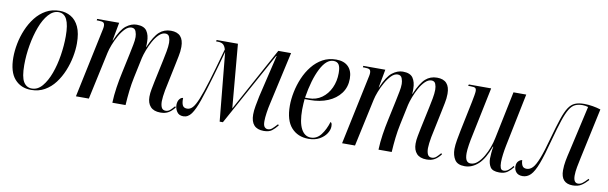

<svg xmlns="http://www.w3.org/2000/svg" viewBox="-41 -912 4082 1288"><g transform="rotate(10 2000.0 -268.0)"><path d="M187 10Q118 10 75.5 -38Q33 -86 33 -185Q33 -229 42.5 -278.5Q52 -328 72 -375.5Q92 -423 122 -461.5Q152 -500 193 -523Q234 -546 286 -546Q328 -546 362.5 -526Q397 -506 417 -463Q437 -420 437 -350Q437 -307 427.5 -258Q418 -209 398.5 -161.5Q379 -114 349.5 -75Q320 -36 279.5 -13Q239 10 187 10ZM191 0Q231 0 261.5 -36Q292 -72 313 -129.5Q334 -187 344.5 -254.5Q355 -322 355 -385Q355 -462 336.5 -499Q318 -536 280 -536Q243 -536 212 -501Q181 -466 159.5 -408.5Q138 -351 126 -282.5Q114 -214 114 -147Q114 -66 134 -33Q154 0 191 0Z M1068 9Q1023 9 1000.5 -15.5Q978 -40 978 -83Q978 -108 983.5 -135.5Q989 -163 994 -189L1026 -339Q1032 -367 1038.5 -401.5Q1045 -436 1045 -462Q1045 -483 1038 -501Q1031 -519 1010 -519Q988 -519 967 -498.5Q946 -478 929 -447Q912 -416 900 -384Q888 -352 883 -330L854 -193Q844 -146 838.5 -98.5Q833 -51 830 0H740Q742 -52 750 -105Q758 -158 769 -208L797 -339Q805 -379 811 -408Q817 -437 817 -461Q817 -480 809.5 -499.5Q802 -519 780 -519Q758 -519 737 -498Q716 -477 698 -445Q680 -413 667.5 -380.5Q655 -348 650 -324L580 0H492L587 -450Q590 -464 592.5 -476Q595 -488 595 -497Q595 -514 586.5 -520Q578 -526 552 -526H541L542 -536H692L669 -412H671Q704 -490 739 -517Q774 -544 811 -544Q861 -544 880 -516Q899 -488 899 -442Q899 -435 899 -426Q899 -417 897 -409H900Q933 -486 965.5 -515Q998 -544 1044 -544Q1131 -544 1131 -449Q1131 -417 1124 -385Q1117 -353 1112 -326L1074 -144Q1070 -122 1067.5 -101.5Q1065 -81 1065 -68Q1065 -41 1073 -25Q1081 -9 1101 -9Q1118 -9 1131 -20.5Q1144 -32 1159 -50L1165 -43Q1146 -18 1124 -4.5Q1102 9 1068 9Z M1772 10Q1684 10 1684 -87Q1684 -113 1690 -146Q1696 -179 1703 -213L1771 -500H1768L1493 0H1471L1426 -467Q1413 -420 1402.5 -381.5Q1392 -343 1378 -296Q1347 -189 1324 -122Q1301 -55 1278.5 -24Q1256 7 1224 7Q1194 7 1180 -14.5Q1166 -36 1166 -60Q1166 -84 1177 -99Q1188 -114 1202 -114Q1201 -82 1209 -65Q1217 -48 1240 -48Q1261 -48 1277.5 -66Q1294 -84 1312.5 -129Q1331 -174 1356 -256Q1370 -302 1383.5 -349.5Q1397 -397 1407 -433.5Q1417 -470 1421 -483Q1414 -507 1401.5 -516.5Q1389 -526 1366 -526H1354L1356 -536H1501L1539 -102L1776 -536H1863L1783 -177Q1776 -148 1771 -113.5Q1766 -79 1766 -56Q1766 -26 1775.5 -16Q1785 -6 1797 -6Q1814 -6 1826.5 -17Q1839 -28 1860 -51L1866 -44Q1847 -20 1827.5 -5Q1808 10 1772 10Z M2077 10Q2004 10 1960 -39Q1916 -88 1916 -188Q1916 -232 1926 -281.5Q1936 -331 1956 -378Q1976 -425 2006.5 -463Q2037 -501 2077.5 -523.5Q2118 -546 2170 -546Q2223 -546 2252 -517Q2281 -488 2281 -435Q2281 -377 2249.5 -335Q2218 -293 2164 -270.5Q2110 -248 2042 -248H2006Q2005 -241 2003.5 -217Q2002 -193 2002 -176Q2002 -89 2025.5 -45Q2049 -1 2091 -1Q2132 -1 2160 -37.5Q2188 -74 2204 -127Q2209 -125 2212 -119Q2215 -113 2215 -98Q2215 -75 2199 -50Q2183 -25 2152 -7.5Q2121 10 2077 10ZM2031 -258Q2083 -258 2121 -285.5Q2159 -313 2180 -358.5Q2201 -404 2201 -459Q2201 -500 2189.5 -517Q2178 -534 2153 -534Q2104 -534 2065.5 -458.5Q2027 -383 2007 -258Z M2881 9Q2836 9 2813.5 -15.5Q2791 -40 2791 -83Q2791 -108 2796.5 -135.5Q2802 -163 2807 -189L2839 -339Q2845 -367 2851.5 -401.5Q2858 -436 2858 -462Q2858 -483 2851 -501Q2844 -519 2823 -519Q2801 -519 2780 -498.5Q2759 -478 2742 -447Q2725 -416 2713 -384Q2701 -352 2696 -330L2667 -193Q2657 -146 2651.5 -98.5Q2646 -51 2643 0H2553Q2555 -52 2563 -105Q2571 -158 2582 -208L2610 -339Q2618 -379 2624 -408Q2630 -437 2630 -461Q2630 -480 2622.5 -499.5Q2615 -519 2593 -519Q2571 -519 2550 -498Q2529 -477 2511 -445Q2493 -413 2480.5 -380.5Q2468 -348 2463 -324L2393 0H2305L2400 -450Q2403 -464 2405.5 -476Q2408 -488 2408 -497Q2408 -514 2399.5 -520Q2391 -526 2365 -526H2354L2355 -536H2505L2482 -412H2484Q2517 -490 2552 -517Q2587 -544 2624 -544Q2674 -544 2693 -516Q2712 -488 2712 -442Q2712 -435 2712 -426Q2712 -417 2710 -409H2713Q2746 -486 2778.5 -515Q2811 -544 2857 -544Q2944 -544 2944 -449Q2944 -417 2937 -385Q2930 -353 2925 -326L2887 -144Q2883 -122 2880.5 -101.5Q2878 -81 2878 -68Q2878 -41 2886 -25Q2894 -9 2914 -9Q2931 -9 2944 -20.5Q2957 -32 2972 -50L2978 -43Q2959 -18 2937 -4.5Q2915 9 2881 9Z M3377 10Q3330 10 3315 -14Q3300 -38 3300 -72Q3300 -86 3302 -109.5Q3304 -133 3308 -153H3305Q3275 -68 3233 -29.5Q3191 9 3141 9Q3092 9 3073 -20.5Q3054 -50 3054 -93Q3054 -119 3060.5 -156Q3067 -193 3073 -222L3115 -425Q3120 -450 3123.5 -470.5Q3127 -491 3127 -500Q3127 -515 3120 -520.5Q3113 -526 3088 -526H3071L3074 -536H3226L3157 -203Q3150 -172 3144.5 -136.5Q3139 -101 3139 -80Q3139 -46 3148.5 -31Q3158 -16 3177 -16Q3202 -16 3223.5 -35Q3245 -54 3263 -84.5Q3281 -115 3293 -148.5Q3305 -182 3311 -212L3378 -536H3465L3391 -174Q3385 -144 3381 -113.5Q3377 -83 3377 -60Q3377 -35 3382.5 -21Q3388 -7 3404 -7Q3421 -7 3436.5 -19.5Q3452 -32 3465 -50L3471 -43Q3454 -21 3433 -5.5Q3412 10 3377 10Z M3877 10Q3796 10 3796 -79Q3796 -111 3802 -143.5Q3808 -176 3818 -217L3888 -526Q3869 -532 3850 -532Q3820 -532 3799 -522Q3778 -512 3761 -484Q3744 -456 3726.5 -403.5Q3709 -351 3686 -266Q3658 -159 3635.5 -99.5Q3613 -40 3589.5 -16.5Q3566 7 3535 7Q3506 7 3491.5 -9.5Q3477 -26 3477 -49Q3477 -73 3490 -85.5Q3503 -98 3515 -98Q3515 -78 3523 -62Q3531 -46 3553 -46Q3576 -46 3594.5 -65.5Q3613 -85 3632.5 -135Q3652 -185 3677 -278Q3700 -361 3717.5 -413Q3735 -465 3753.5 -493Q3772 -521 3797 -531.5Q3822 -542 3859 -542Q3888 -542 3917.5 -537Q3947 -532 3972 -524L3898 -180Q3891 -149 3885 -116Q3879 -83 3879 -58Q3879 -8 3910 -8Q3925 -8 3939 -18Q3953 -28 3975 -52L3981 -45Q3960 -21 3936.5 -5.5Q3913 10 3877 10Z"/></g></svg>

Font: Noto Serif Display ExtraCondensed
Style: Italic
Weight: 400
Width: 2
Italic angle: -12°
Designer: Monotype Design Team
Foundry: Monotype Imaging Inc.
Version: Version 2.009